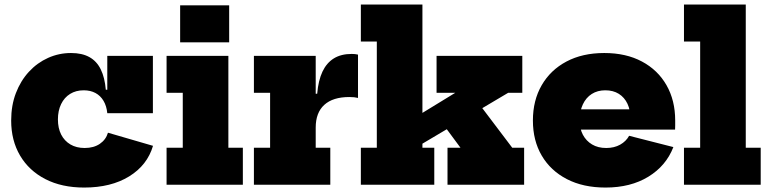

<svg xmlns="http://www.w3.org/2000/svg" viewBox="-20 -810 3374 842"><path d="M349 12.5Q251 12.5 179 -24.5Q107 -61.5 68 -127.8Q29 -194 29 -281.5Q29 -348 49.8 -402Q70.5 -456 107 -495.5Q143.5 -535 191 -556.2Q238.5 -577.5 291.5 -577.5Q340 -577.5 372.2 -559.5Q404.5 -541.5 422 -505.5Q439.5 -469.5 444 -416.5H485.5L450.5 -313.5Q447.5 -345 434 -367.8Q420.5 -390.5 398.5 -402.2Q376.5 -414 347 -414Q313 -414 287.5 -398.2Q262 -382.5 248 -353.5Q234 -324.5 234 -286.5Q234 -248 248.2 -220Q262.5 -192 288.8 -176.5Q315 -161 351.5 -161Q391 -161 417.8 -179.2Q444.5 -197.5 453.5 -228L651 -170.5Q626 -85.5 546.5 -36.5Q467 12.5 349 12.5ZM450.5 -313.5V-565H650.5V-313.5Z M981.5 -162H1045V0H710.5V-162H781.5V-403H710.5V-565H981.5ZM770 -786.5H985V-624.5H770Z M1364.5 -162H1428.5V0H1093.5V-162H1164.5V-403H1093.5V-565H1364.5ZM1550 -380.5Q1542 -382.5 1533.2 -383.5Q1524.5 -384.5 1512 -384.5Q1440 -384.5 1402.2 -350.2Q1364.5 -316 1364.5 -250.5L1335 -399H1371Q1376 -457.5 1394.2 -496Q1412.5 -534.5 1444.2 -554Q1476 -573.5 1522.5 -573.5Q1530 -573.5 1536.8 -572.8Q1543.5 -572 1550 -570.5Z M1832.5 -162H1884.5V0H1562.5V-162H1632.5V-628H1562.5V-790H1832.5ZM2080.5 -355 2226.5 -162H2278.5V0H1942.5V-162H1999.5L1908.5 -285ZM1763.5 -139 1703.5 -236 1976.5 -403H1894.5V-565H2270.5V-403H2208.5Z M2635.5 12.5Q2537.5 12.5 2466 -24.5Q2394.5 -61.5 2355.8 -127.5Q2317 -193.5 2317 -281.5Q2317 -369.5 2355.5 -436.2Q2394 -503 2464.2 -540.2Q2534.5 -577.5 2630 -577.5Q2725.5 -577.5 2795.2 -540.2Q2865 -503 2903 -436.2Q2941 -369.5 2941 -281.5Q2941 -269.5 2941 -259.8Q2941 -250 2940.5 -241.5H2743.5Q2744.5 -252 2744.8 -263.2Q2745 -274.5 2745 -287.5Q2745 -326.5 2731.8 -354.8Q2718.5 -383 2693.8 -398.5Q2669 -414 2634.5 -414Q2600.5 -414 2575.2 -398Q2550 -382 2536 -352.2Q2522 -322.5 2522 -281.5Q2522 -246 2536.2 -219Q2550.5 -192 2576.5 -176.5Q2602.5 -161 2638.5 -161Q2673.5 -161 2699.5 -175.5Q2725.5 -190 2739 -214.5L2933 -165Q2901 -82.5 2823.2 -35Q2745.5 12.5 2635.5 12.5ZM2444.5 -241.5V-330.5H2797L2803 -241.5Z M3250.5 -162H3316V0H2979.5V-162H3050.5V-628H2979.5V-790H3250.5Z"/></svg>

Font: Hepta Slab ExtraBold
Style: Regular
Weight: 800
Designer: Michael LaGattuta
Foundry: Michael LaGattuta
Version: Version 1.102